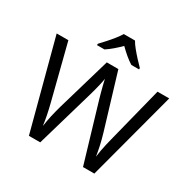

<svg xmlns="http://www.w3.org/2000/svg" viewBox="-201 -1141 1332 1337"><g transform="rotate(30 465.0 -472.0)"><path d="M917 -714 727 0H636L497 -468Q491 -489 485 -511Q479 -533 474 -553Q469 -573 465.5 -587.5Q462 -602 461 -609Q460 -602 457.5 -587.5Q455 -573 450 -553Q445 -533 439.5 -510.5Q434 -488 427 -465L292 0H201L12 -714H106L217 -278Q223 -255 228 -232.5Q233 -210 237.5 -188.5Q242 -167 245 -147Q248 -127 251 -108Q254 -128 257.5 -149Q261 -170 266 -192.5Q271 -215 277 -238Q283 -261 289 -283L415 -714H508L639 -280Q646 -257 652 -233.5Q658 -210 663 -188Q668 -166 671.5 -145.5Q675 -125 678 -108Q681 -133 686 -160.5Q691 -188 698 -218Q705 -248 713 -279L823 -714ZM509 -944Q521 -922 543.5 -894.5Q566 -867 590.5 -840.5Q615 -814 634 -795V-784H572Q546 -800 518 -823.5Q490 -847 463 -874Q436 -847 409 -824Q382 -801 356 -784H296V-795Q315 -815 338.5 -841Q362 -867 384 -894.5Q406 -922 419 -944Z"/></g></svg>

Font: Noto Sans Hebrew
Style: Regular
Weight: 400
Designer: Monotype Design Team
Foundry: Monotype Imaging Inc.
Version: Version 2.003